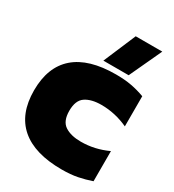

<svg xmlns="http://www.w3.org/2000/svg" viewBox="-217 -1034 1052 1164"><g transform="rotate(30 309.0 -452.0)"><path d="M289 -688 385 -914H571L466 -688ZM400 10Q210 10 112.5 -74Q15 -158 15 -322Q15 -486 111.5 -570Q208 -654 398 -654Q460 -654 507.5 -645Q555 -636 601 -619V-408Q510 -450 414 -450Q344 -450 303 -422.5Q262 -395 262 -322Q262 -249 304 -221.5Q346 -194 416 -194Q512 -194 603 -236V-25Q557 -9 509.5 0.5Q462 10 400 10Z"/></g></svg>

Font: Boz Display
Style: Regular
Weight: 900
Version: Version 2.000; ttfautohint (v1.8.3)